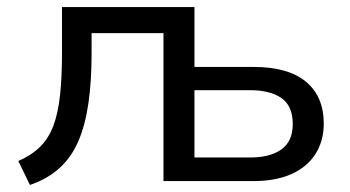

<svg xmlns="http://www.w3.org/2000/svg" viewBox="-20 -514 994 545"><path d="M65 11 32 -57Q69 -73 93.5 -97Q118 -121 131.5 -157Q145 -193 150.5 -244.5Q156 -296 156 -365V-494H532V-324H699Q798 -324 848.5 -282Q899 -240 899 -163Q899 -114 875.5 -77Q852 -40 807.5 -20Q763 0 699 0H444V-420H240V-363Q240 -283 231 -221Q222 -159 202.5 -113.5Q183 -68 149 -37Q115 -6 65 11ZM532 -67H690Q747 -67 779 -90Q811 -113 811 -162Q811 -213 779 -235.5Q747 -258 690 -258H532Z"/></svg>

Font: Nunito Sans 8pt
Style: Regular
Weight: 400
Version: Version 3.101;gftools[0.9.27]